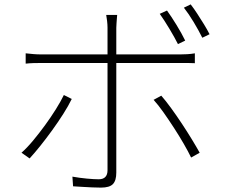

<svg xmlns="http://www.w3.org/2000/svg" viewBox="-20 -824 1040 875"><path d="M741 -776Q760 -750 784 -711Q808 -672 824 -639L791 -623Q776 -653 752 -693Q728 -733 708 -761ZM849 -804Q863 -786 879 -761.5Q895 -737 910 -712.5Q925 -688 935 -668L902 -652Q885 -686 862.5 -723.5Q840 -761 818 -789ZM514 -756Q513 -749 512.5 -738.5Q512 -728 511 -717.5Q510 -707 510 -697Q510 -674 510 -641Q510 -608 510 -577Q510 -546 510 -525Q510 -505 510 -465.5Q510 -426 510 -376Q510 -326 510 -273.5Q510 -221 510 -173Q510 -125 510 -89Q510 -53 510 -37Q510 -1 494.5 15Q479 31 440 31Q423 31 399.5 30Q376 29 353 27.5Q330 26 313 25L310 -19Q344 -13 376.5 -10Q409 -7 430 -7Q450 -7 460 -17.5Q470 -28 470 -48Q470 -65 470 -103Q470 -141 470 -190.5Q470 -240 470 -293.5Q470 -347 470 -395.5Q470 -444 470 -478.5Q470 -513 470 -525Q470 -542 470 -574Q470 -606 470 -640.5Q470 -675 470 -698Q470 -712 468 -729Q466 -746 464 -756ZM97 -581Q117 -579 132.5 -577.5Q148 -576 172 -576Q184 -576 221.5 -576Q259 -576 312.5 -576Q366 -576 427.5 -576Q489 -576 550 -576Q611 -576 664 -576Q717 -576 753 -576Q789 -576 800 -576Q815 -576 833 -577Q851 -578 868 -581V-536Q852 -537 834.5 -537Q817 -537 801 -537Q790 -537 754 -537Q718 -537 665 -537Q612 -537 551 -537Q490 -537 429 -537Q368 -537 314 -537Q260 -537 222.5 -537Q185 -537 173 -537Q150 -537 133 -536.5Q116 -536 97 -534ZM307 -373Q292 -342 268.5 -305Q245 -268 217.5 -230Q190 -192 163.5 -159Q137 -126 115 -102L78 -128Q103 -150 130.5 -183Q158 -216 185 -253Q212 -290 234.5 -326Q257 -362 271 -391ZM715 -388Q736 -364 760 -331Q784 -298 808.5 -261Q833 -224 854 -189.5Q875 -155 890 -128L851 -106Q838 -133 817.5 -168.5Q797 -204 773 -241Q749 -278 725 -312Q701 -346 680 -369Z"/></svg>

Font: Noto Sans KR ExtraLight
Style: Regular
Weight: 250
Designer: Ryoko NISHIZUKA  (kana, bopomofo & ideographs); Paul D. Hunt (Latin, Greek & Cyrillic); Sandoll Communications , Soo-you
Foundry: Adobe
Version: Version 2.004-H2;hotconv 1.0.118;makeotfexe 2.5.65603